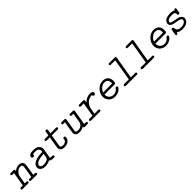

<svg xmlns="http://www.w3.org/2000/svg" viewBox="523 -2405 4203 4203"><g transform="rotate(-45 2624.5 -303.5)"><path d="M49.8 -53.2H107.9L162.1 -377.9H112.8Q82 -378.9 82 -402.8Q82 -408.7 84 -414.3Q85.9 -419.9 93.5 -425.5Q101.1 -431.2 113.8 -431.2H195.8Q226.6 -431.2 227.1 -404.8Q227.1 -397.9 225.1 -379.9Q290 -435.1 361.8 -435.1Q416 -435.1 446 -408Q476.1 -380.9 476.1 -329.1Q476.1 -312 468 -262.9Q460 -213.9 448.5 -147.9Q437 -82 433.1 -53.2H481Q498 -53.2 505.6 -45.2Q513.2 -37.1 513.2 -26.9Q513.2 0 481 0H314Q281.7 0 281.7 -25.4Q281.7 -51.8 312 -53.2H371.1Q374 -73.2 385 -139.2Q396 -205.1 405 -260.5Q414.1 -315.9 414.1 -329.1Q414.1 -355 402.1 -368.4Q390.1 -381.8 356.9 -381.8Q305.2 -381.8 263.7 -345.9Q222.2 -310.1 207 -264.2Q204.1 -255.4 195.1 -202.6Q186 -149.9 178 -102.1Q169.9 -54.2 169.9 -53.2H219.2Q250 -53.2 250 -26.9Q250 0 217.8 0H50.8Q19 0 19 -25.9Q19 -51.8 49.8 -53.2Z M603 -107.9Q603 -182.1 690.4 -225.6Q777.8 -269 927.7 -270Q932.6 -298.8 933.1 -306.2Q933.1 -335 907.5 -359.4Q881.8 -383.8 826.7 -383.8Q770.5 -383.8 749 -377Q749 -375 749.5 -372.6Q750 -370.1 750 -369.1Q750 -349.1 738 -337.6Q726.1 -326.2 709 -326.2Q693.8 -326.2 682.9 -336.7Q671.9 -347.2 671.9 -362.8Q671.9 -383.8 689.5 -403.3Q707 -422.9 737.8 -430.2Q766.6 -437 824.7 -437Q911.6 -437 952.9 -396Q994.1 -355 994.1 -306.2Q994.1 -296.4 986.1 -248.8Q978 -201.2 968 -143.1Q958 -85 955.1 -61Q977.1 -53.2 1005.9 -53.2H1016.1Q1053.2 -53.2 1052.7 -26.9Q1052.7 0 1020 0H1000Q956.1 -1 933.6 -8.1Q911.1 -15.1 898.9 -35.2Q835.9 3.9 749 3.9Q685.1 3.9 644 -27.1Q603 -58.1 603 -107.9ZM665 -107.9Q665 -81.1 690.4 -64.9Q715.8 -48.8 755.9 -48.8Q800.8 -48.8 844.7 -64.9Q888.7 -81.1 900.9 -113.8Q906.7 -133.8 918.9 -217.8Q848.1 -215.8 795.4 -204.8Q742.7 -193.8 715.8 -177Q689 -160.2 677 -142.6Q665 -125 665 -107.9Z M1142.6 -402.8Q1142.6 -430.7 1173.8 -431.2H1277.8Q1277.8 -431.2 1293.9 -524.9Q1298.8 -553.7 1323.7 -554.2H1325.7Q1354.5 -554.2 1355 -526.9Q1355 -502 1339.8 -431.2H1512.7Q1543.5 -431.2 1543.9 -404.8Q1543.9 -377.9 1511.7 -377.9H1330.6L1287.6 -119.1Q1287.6 -119.1 1284.7 -95.2Q1284.7 -49.3 1355 -48.8Q1389.2 -48.8 1417.5 -64.5Q1445.8 -80.1 1454.6 -106.9Q1456.5 -112.8 1459.2 -131.8Q1461.9 -150.9 1468.3 -158Q1474.6 -165 1489.7 -165H1491.7Q1521.5 -165 1521.5 -140.1Q1521.5 -75.2 1474.1 -35.6Q1426.8 3.9 1350.6 3.9Q1280.8 3.9 1252.2 -26.1Q1223.6 -56.2 1223.6 -95.2Q1223.6 -101.1 1234.6 -171.6Q1245.6 -242.2 1257.8 -310.1L1269 -377.9H1175.8Q1142.6 -377.9 1142.6 -402.8Z M1657.7 -402.8Q1657.7 -430.7 1689.9 -431.2H1770.5Q1802.7 -431.2 1802.7 -404.8Q1802.7 -395 1801.8 -390.1L1754.9 -112.8Q1752.9 -98.6 1752.9 -90.8Q1752.9 -69.8 1768.3 -59.3Q1783.7 -48.8 1823.7 -48.8Q1871.6 -48.8 1907.2 -73Q1942.9 -97.2 1956.5 -130.9Q1960.4 -140.6 1965.1 -167.2Q1969.7 -193.8 1979.7 -257.3Q1989.7 -320.8 1999.5 -377.9H1948.7Q1933.6 -377.9 1926.8 -386Q1919.9 -394 1919.9 -402.8Q1919.9 -430.7 1952.6 -431.2H2034.7Q2065.4 -431.2 2065.9 -402.8Q2065.9 -400.9 2065.4 -397Q2064.9 -393.1 2064.9 -392.1L2013.7 -86.9L2007.8 -53.2H2057.6Q2087.4 -53.2 2087.9 -26.9Q2087.9 0 2054.7 0H1971.7Q1942.9 -1 1942.9 -26.9V-35.2Q1885.7 3.9 1819.8 3.9Q1691.9 3.9 1691.9 -90.8Q1691.9 -103 1703.4 -174.6Q1714.8 -246.1 1726.6 -312L1737.8 -377.9H1687.5Q1657.7 -378.9 1657.7 -402.8Z M2139.6 -25.9Q2139.6 -52.7 2172.9 -53.2H2264.6L2318.8 -377.9H2237.8Q2235.8 -377 2232.4 -377Q2219.2 -377 2210.9 -384.5Q2202.6 -392.1 2202.6 -402.8Q2202.6 -430.7 2235.8 -431.2H2353.5Q2370.6 -431.2 2377.2 -424.6Q2383.8 -418 2383.8 -403.8Q2383.8 -394 2375.5 -350.1Q2460.4 -435.1 2562.5 -435.1Q2649.4 -435.1 2649.4 -381.8Q2649.4 -363.8 2638.4 -351.8Q2627.4 -339.8 2610.8 -339.8Q2595.7 -339.8 2585 -349.6Q2575.2 -358.9 2575.7 -377.4Q2575.7 -378.9 2575.7 -380.9Q2573.7 -380.9 2568.6 -381.3Q2563.5 -381.8 2560.5 -381.8Q2490.7 -381.8 2426.8 -326.9Q2362.8 -272 2347.7 -179.2Q2340.8 -135.3 2335.7 -106.7Q2330.6 -78.1 2329.1 -67.1Q2327.6 -56.2 2326.7 -53.2H2442.4Q2473.1 -53.2 2473.6 -26.9Q2473.6 0 2441.4 0H2169.4Q2139.6 -1 2139.6 -25.9Z M2716.3 -185.1Q2716.3 -280.3 2789.3 -358.6Q2862.3 -437 2963.4 -437Q2992.2 -437 3019.3 -429Q3046.4 -420.9 3072.5 -403.6Q3098.6 -386.2 3114 -351.6Q3129.4 -316.9 3129.4 -269Q3129.4 -222.2 3121.3 -208.5Q3113.3 -194.8 3091.3 -194.8H2778.3V-187Q2778.3 -125 2818.4 -86.9Q2858.4 -48.8 2917.5 -48.8Q2956.5 -48.8 2991 -65.9Q3025.4 -83 3043.5 -112.8Q3055.7 -130.9 3066.4 -132.8Q3070.3 -133.8 3075.7 -133.8Q3106.4 -133.8 3106.4 -110.8Q3106.4 -80.1 3050.5 -38.1Q2994.6 3.9 2912.6 3.9Q2828.6 3.9 2772.5 -49.1Q2716.3 -102.1 2716.3 -185.1ZM2789.6 -247.1H3067.4Q3068.4 -255.9 3068.4 -272Q3068.4 -333 3037.8 -358.4Q3007.3 -383.8 2962.4 -383.8Q2909.2 -383.8 2859.9 -345.9Q2810.5 -308.1 2789.6 -247.1Z M3215.3 -25.9Q3215.3 -52.7 3245.6 -53.2H3389.6L3473.6 -558.1H3351.6Q3328.6 -558.1 3322.3 -561Q3308.1 -567.9 3308.6 -583Q3308.6 -592.8 3315.4 -601.8Q3322.3 -610.8 3340.3 -610.8H3510.3Q3539.1 -610.8 3539.6 -585Q3539.6 -576.2 3538.6 -570.8L3459.5 -102.1Q3453.6 -72.3 3451.2 -53.2H3586.4Q3602.5 -53.2 3609.4 -45.2Q3616.2 -37.1 3616.2 -26.9Q3616.2 0 3587.4 0H3247.6Q3215.3 0 3215.3 -25.9Z M3740.2 -25.9Q3740.2 -52.7 3770.5 -53.2H3914.6L3998.5 -558.1H3876.5Q3853.5 -558.1 3847.2 -561Q3833 -567.9 3833.5 -583Q3833.5 -592.8 3840.3 -601.8Q3847.2 -610.8 3865.2 -610.8H4035.2Q4064 -610.8 4064.5 -585Q4064.5 -576.2 4063.5 -570.8L3984.4 -102.1Q3978.5 -72.3 3976.1 -53.2H4111.3Q4127.4 -53.2 4134.3 -45.2Q4141.1 -37.1 4141.1 -26.9Q4141.1 0 4112.3 0H3772.5Q3740.2 0 3740.2 -25.9Z M4291 -185.1Q4291 -280.3 4364 -358.6Q4437 -437 4538.1 -437Q4566.9 -437 4594 -429Q4621.1 -420.9 4647.2 -403.6Q4673.3 -386.2 4688.7 -351.6Q4704.1 -316.9 4704.1 -269Q4704.1 -222.2 4696 -208.5Q4688 -194.8 4666 -194.8H4353V-187Q4353 -125 4393.1 -86.9Q4433.1 -48.8 4492.2 -48.8Q4531.2 -48.8 4565.7 -65.9Q4600.1 -83 4618.2 -112.8Q4630.4 -130.9 4641.1 -132.8Q4645 -133.8 4650.4 -133.8Q4681.2 -133.8 4681.2 -110.8Q4681.2 -80.1 4625.2 -38.1Q4569.3 3.9 4487.3 3.9Q4403.3 3.9 4347.2 -49.1Q4291 -102.1 4291 -185.1ZM4364.3 -247.1H4642.1Q4643.1 -255.9 4643.1 -272Q4643.1 -333 4612.5 -358.4Q4582 -383.8 4537.1 -383.8Q4483.9 -383.8 4434.6 -345.9Q4385.3 -308.1 4364.3 -247.1Z M4800.3 -21Q4800.3 -26.9 4810.8 -91.3Q4821.3 -155.8 4824.2 -162.1Q4832 -176.8 4850.6 -176.8Q4851.1 -176.8 4852.1 -176.8Q4873 -176.8 4879.9 -161.1Q4880.9 -159.2 4885.5 -136.5Q4890.1 -113.8 4897.2 -96.9Q4904.3 -80.1 4929.7 -64.5Q4955.1 -48.8 4996.1 -48.8Q5076.2 -48.8 5113.5 -75.9Q5150.9 -103 5150.9 -136Q5150.9 -168.9 5107.9 -184.1Q5064.9 -199.2 4998.5 -209.2Q4932.1 -219.2 4902.3 -233.9Q4849.1 -260.7 4849.1 -312Q4849.1 -333 4859.1 -353Q4869.1 -373 4890.6 -393.1Q4912.1 -413.1 4954.6 -425Q4997.1 -437 5055.2 -437Q5123 -437 5164.1 -411.1Q5165 -412.1 5167 -415.5Q5168.9 -418.9 5169.4 -419.9Q5169.9 -420.9 5172.1 -423.8Q5174.3 -426.8 5175.8 -428.5Q5177.2 -430.2 5179.2 -432.1Q5181.2 -434.1 5183.6 -435.1Q5186 -436 5189 -436.5Q5191.9 -437 5195.3 -437Q5205.1 -437 5213.1 -429.9Q5221.2 -422.9 5221.2 -412.1Q5221.2 -408.2 5212.6 -357.2Q5204.1 -306.2 5202.1 -300.8Q5195.3 -285.2 5174.8 -285.2Q5174.3 -285.2 5173.3 -285.2Q5161.1 -285.2 5152.6 -292Q5144 -298.8 5144 -312Q5144 -314 5144.5 -319.6Q5145 -325.2 5145 -328.1Q5145 -383.8 5053.7 -383.8Q5052.7 -383.8 5052.2 -383.8Q5008.3 -383.8 4976.8 -376.5Q4945.3 -369.1 4930.2 -356.7Q4915 -344.2 4908.7 -333Q4902.3 -321.8 4902.3 -312Q4902.3 -288.1 4941.7 -275.1Q4981 -262.2 5042 -253.2Q5103 -244.1 5127 -233.9Q5204.1 -201.7 5204.1 -137.2Q5204.1 -114.3 5193.6 -91.1Q5183.1 -67.9 5160.6 -45.9Q5138.2 -23.9 5095.7 -10Q5053.2 3.9 4996.1 3.9Q4912.1 3.9 4866.2 -41Q4854 -14.2 4845.9 -5.1Q4837.9 3.9 4825.2 3.9Q4815.4 3.9 4807.9 -2.9Q4800.3 -9.8 4800.3 -21Z"/></g></svg>

Font: CMU Typewriter Text
Style: LightOblique
Weight: 200
Italic angle: -9.46001°
Version: Version 0.7.0